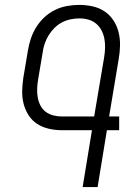

<svg xmlns="http://www.w3.org/2000/svg" viewBox="-20 -763 540 783"><path d="M317 0 355 -232H232Q205 -232 179 -238Q153 -244 132 -257.5Q111 -271 97 -292.5Q83 -314 76.5 -339Q70 -364 70.5 -391Q71 -418 75 -445L94 -558Q98 -582 106 -606Q114 -630 128 -652.5Q142 -675 161.5 -693Q181 -711 204.5 -722.5Q228 -734 253.5 -738.5Q279 -743 303 -743Q331 -743 358 -737Q385 -731 406.5 -716.5Q428 -702 442.5 -680Q457 -658 463.5 -632Q470 -606 469.5 -578Q469 -550 464 -522L425 -288H466V-232H416L378 0ZM364 -288 405 -531Q408 -550 408.5 -569Q409 -588 405.5 -606Q402 -624 393.5 -640Q385 -656 371.5 -667Q358 -678 340.5 -683Q323 -688 303 -688Q286 -688 267 -684Q248 -680 231.5 -671Q215 -662 201.5 -648.5Q188 -635 178 -618.5Q168 -602 162 -584Q156 -566 154 -549L135 -436Q132 -418 131.5 -400Q131 -382 134 -365Q137 -348 145 -332.5Q153 -317 166.5 -307Q180 -297 197 -292.5Q214 -288 232 -288Z"/></svg>

Font: Iosevka Light Oblique
Style: Regular
Weight: 300
Italic angle: -9°
Monospace: yes
Designer: Belleve Invis
Foundry: Belleve Invis
Version: Version 32.5.0; ttfautohint (v1.8.4)